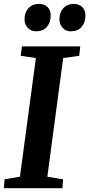

<svg xmlns="http://www.w3.org/2000/svg" viewBox="-24 -986 468 1006"><path d="M-4 0 0 -46.5 80.5 -60 164 -682 84.5 -693.5 91 -743H396.5L391 -693.5L307 -682L224 -60L306.5 -46.5L303 0ZM164 -822Q138 -822 121 -840.8Q104 -859.5 104.5 -887Q105.5 -923 126 -944.2Q146.5 -965.5 179 -965.5Q210.5 -965.5 226.5 -947.8Q242.5 -930 241.5 -903.5Q241 -867 221.2 -844.5Q201.5 -822 164 -822ZM346.5 -822Q320.5 -822 303.8 -840.8Q287 -859.5 287.5 -887Q288.5 -923 308.8 -944.2Q329 -965.5 361.5 -965.5Q392 -965.5 408.2 -947.8Q424.5 -930 423.5 -903.5Q423 -867 403.2 -844.5Q383.5 -822 346.5 -822Z"/></svg>

Font: Merriweather Light 18pt
Style: Bold Italic
Weight: 700
Italic angle: -7.8°
Version: Version 2.101